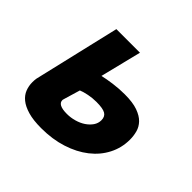

<svg xmlns="http://www.w3.org/2000/svg" viewBox="-119 -564 694 694"><g transform="rotate(45 228.5 -216.5)"><path d="M154.8 -130.4Q153.3 -125 152.8 -123.3Q152.3 -121.6 152.3 -121.1Q151.4 -96.2 199.2 -96.2Q218.8 -96.2 237.5 -101.6Q256.3 -106.9 271 -116.7Q285.6 -126.5 294.7 -139.6Q303.7 -152.8 303.7 -168.5Q303.7 -187 290.5 -194.8Q277.3 -202.6 244.1 -202.6Q224.1 -202.6 204.6 -198.7Q185.1 -194.8 172.4 -189.5ZM190.4 -281.7Q210.9 -286.6 239.5 -290.5Q268.1 -294.4 297.4 -294.4Q338.4 -294.4 363.5 -285.4Q388.7 -276.4 402.6 -262Q416.5 -247.6 421.4 -229.2Q426.3 -210.9 426.3 -191.9Q426.3 -149.9 407.7 -113.8Q389.2 -77.6 355.2 -51Q321.3 -24.4 274.2 -9.3Q227.1 5.9 169.9 5.9Q128.9 5.9 102.1 -2Q75.2 -9.8 59.1 -22.9Q43 -36.1 36.4 -53.2Q29.8 -70.3 29.8 -88.9Q29.8 -99.6 31.2 -108.4L108.9 -439.5H229.5Z"/></g></svg>

Font: PT Astra Sans
Style: Bold Italic
Weight: 700
Italic angle: -16°
Designer: A.Korolkova, I. Chaeva
Foundry: ParaType Ltd
Version: Version 1.002W